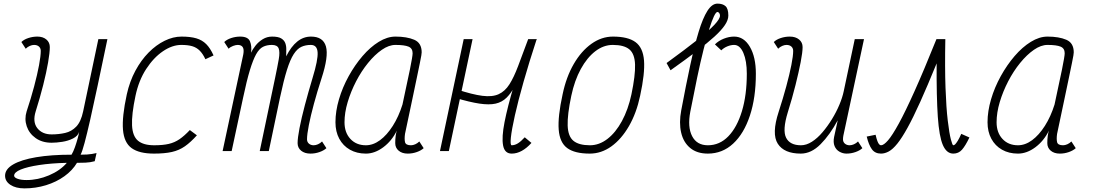

<svg xmlns="http://www.w3.org/2000/svg" viewBox="-20 -834 6040 1060"><path d="M115 206Q67 206 37.5 186.5Q8 167 8 136Q8 100 52.5 74Q97 48 179.5 34Q262 20 375 20Q385 3 393.5 -21Q402 -45 408.5 -68.5Q415 -92 417 -106Q410 -83 383 -69.5Q356 -56 323.5 -51Q291 -46 265 -46Q213 -46 177 -71.5Q141 -97 127.5 -137Q114 -177 127 -219Q151 -291 168.5 -357Q186 -423 195.5 -474Q205 -525 205 -553Q205 -568 195 -577Q185 -586 168 -586Q157 -586 144.5 -580.5Q132 -575 122 -565L98 -602Q112 -616 136.5 -624Q161 -632 186 -632Q217 -632 236 -616Q255 -600 255 -574Q255 -544 245.5 -489Q236 -434 218.5 -364.5Q201 -295 177 -219Q159 -161 186 -126.5Q213 -92 265 -92Q304 -92 339.5 -100Q375 -108 401 -135Q427 -162 439 -219L523 -618H573Q543 -475 519.5 -363.5Q496 -252 478 -173Q460 -94 447 -45.5Q434 3 425 20Q446 20 460.5 19Q475 18 487.5 16Q500 14 513 11L503 56Q478 63 451.5 64Q425 65 405 65Q380 107 335.5 139Q291 171 234 188.5Q177 206 115 206ZM127 160Q189 160 250.5 134Q312 108 349 65Q262 67 196.5 77Q131 87 94.5 102Q58 117 58 136Q58 146 77 153Q96 160 127 160Z M1028 -116 1067 -87Q1033 -49 1001 -26.5Q969 -4 929 5Q889 14 830 14Q749 14 707 -16Q665 -46 659 -117.5Q653 -189 680 -313Q696 -385 727.5 -443.5Q759 -502 800.5 -544Q842 -586 889 -609Q936 -632 982 -632Q1031 -632 1063.5 -622.5Q1096 -613 1118.5 -590.5Q1141 -568 1159 -528L1114 -507Q1100 -537 1082.5 -554.5Q1065 -572 1041 -579Q1017 -586 981 -586Q931 -586 879.5 -551Q828 -516 787 -453Q746 -390 728 -305Q706 -201 709 -141.5Q712 -82 742 -57Q772 -32 831 -32Q879 -32 911.5 -39.5Q944 -47 971 -65.5Q998 -84 1028 -116Z M1694 14Q1662 14 1642.5 -2Q1623 -18 1623 -44Q1623 -72 1633.5 -126.5Q1644 -181 1663 -253Q1682 -325 1706 -405Q1736 -503 1733.5 -544.5Q1731 -586 1696 -586Q1667 -586 1644 -575.5Q1621 -565 1601.5 -535Q1582 -505 1564 -447.5Q1546 -390 1526 -296L1464 0H1414L1499 -405Q1512 -467 1519 -507Q1526 -547 1518.5 -566.5Q1511 -586 1481 -586Q1453 -586 1432 -575.5Q1411 -565 1394 -534.5Q1377 -504 1359.5 -446.5Q1342 -389 1322 -294L1259 0H1209L1323 -533Q1324 -538 1324.5 -543.5Q1325 -549 1325 -553Q1325 -586 1292 -586Q1282 -586 1267 -580.5Q1252 -575 1242 -565L1218 -602Q1232 -616 1256.5 -624Q1281 -632 1306 -632Q1349 -632 1360 -606Q1371 -580 1366 -543Q1374 -561 1390.5 -582Q1407 -603 1430.5 -617.5Q1454 -632 1482 -632Q1516 -632 1532.5 -622Q1549 -612 1555 -596Q1561 -580 1560.5 -560.5Q1560 -541 1560 -523Q1587 -577 1621 -604.5Q1655 -632 1697 -632Q1764 -632 1779.5 -577.5Q1795 -523 1755 -401Q1731 -327 1713 -260.5Q1695 -194 1685 -143Q1675 -92 1675 -65Q1675 -50 1685.5 -41Q1696 -32 1712 -32Q1723 -32 1735.5 -37.5Q1748 -43 1758 -53L1782 -16Q1768 -3 1744 5.5Q1720 14 1694 14Z M2295 -53 2319 -16Q2305 -3 2281 5.5Q2257 14 2231 14Q2200 14 2181 -2Q2162 -18 2162 -44Q2162 -65 2164.5 -84Q2167 -103 2171 -113Q2143 -56 2096 -21Q2049 14 2000 14Q1950 14 1912 -7.5Q1874 -29 1853 -68Q1832 -107 1832 -159Q1832 -220 1851.5 -286Q1871 -352 1905 -413.5Q1939 -475 1981.5 -524.5Q2024 -574 2071 -603Q2118 -632 2163 -632Q2226 -632 2267 -614.5Q2308 -597 2308 -545Q2308 -541 2306 -527.5Q2304 -514 2298 -486Q2292 -458 2282 -408.5Q2272 -359 2255.5 -282Q2239 -205 2216 -95Q2212 -67 2216 -49.5Q2220 -32 2249 -32Q2260 -32 2272.5 -37.5Q2285 -43 2295 -53ZM2000 -32Q2040 -32 2078 -60Q2116 -88 2148.5 -139Q2181 -190 2202 -257Q2228 -376 2243 -450Q2258 -524 2258 -540Q2258 -567 2235.5 -576.5Q2213 -586 2163 -586Q2127 -586 2088 -559Q2049 -532 2012 -486.5Q1975 -441 1946 -385Q1917 -329 1899.5 -270.5Q1882 -212 1882 -159Q1882 -102 1914.5 -67Q1947 -32 2000 -32Z M2458 0H2409L2540 -618H2589ZM2877 -76 2914 -45Q2888 -16 2860.5 -1Q2833 14 2805 14Q2766 14 2757.5 -31Q2749 -76 2765.5 -160Q2782 -244 2816.5 -360Q2851 -476 2896 -618H2944Q2903 -535 2875.5 -471.5Q2848 -408 2825.5 -364.5Q2803 -321 2777.5 -295.5Q2752 -270 2716.5 -262Q2681 -254 2627 -262Q2573 -270 2493 -294L2503 -340Q2588 -312 2643 -305Q2698 -298 2733 -314Q2768 -330 2792.5 -368.5Q2817 -407 2840.5 -469.5Q2864 -532 2896 -618H2943Q2901 -490 2870.5 -382.5Q2840 -275 2822.5 -196.5Q2805 -118 2800.5 -75Q2796 -32 2805 -32Q2822 -32 2839 -42.5Q2856 -53 2877 -76Z M3236 14Q3153 14 3111.5 -16.5Q3070 -47 3064.5 -118.5Q3059 -190 3086 -313Q3106 -409 3147.5 -480.5Q3189 -552 3245 -592Q3301 -632 3364 -632Q3447 -632 3488.5 -601.5Q3530 -571 3535.5 -500Q3541 -429 3514 -305Q3494 -210 3452.5 -138Q3411 -66 3355.5 -26Q3300 14 3236 14ZM3237 -32Q3288 -32 3333.5 -67Q3379 -102 3413.5 -165.5Q3448 -229 3466 -313Q3488 -418 3486 -477.5Q3484 -537 3454.5 -561.5Q3425 -586 3363 -586Q3312 -586 3266.5 -551Q3221 -516 3186.5 -453Q3152 -390 3134 -305Q3112 -201 3114 -141Q3116 -81 3146 -56.5Q3176 -32 3237 -32Z M3888 14Q3828 14 3790.5 -17Q3753 -48 3740.5 -102Q3728 -156 3741 -225Q3767 -364 3790.5 -473Q3814 -582 3837 -658Q3860 -734 3885.5 -774Q3911 -814 3941 -814Q3970 -814 3985.5 -800Q4001 -786 4001 -748Q4001 -724 3982 -695.5Q3963 -667 3924 -631.5Q3885 -596 3825 -550.5Q3765 -505 3682 -446L3660 -486Q3763 -561 3828 -612.5Q3893 -664 3924 -697Q3955 -730 3955 -748Q3955 -756 3950.5 -762Q3946 -768 3941 -768Q3933 -768 3921.5 -744Q3910 -720 3895.5 -673.5Q3881 -627 3864 -559.5Q3847 -492 3829 -406Q3811 -320 3791 -217Q3775 -133 3801 -82.5Q3827 -32 3888 -32Q3953 -32 4001 -81.5Q4049 -131 4076 -220Q4103 -309 4103 -427Q4103 -498 4084 -542Q4065 -586 4033 -586Q4015 -586 3995.5 -578Q3976 -570 3962 -556L3927 -589Q3947 -609 3976 -620.5Q4005 -632 4033 -632Q4087 -632 4120 -575.5Q4153 -519 4153 -427Q4153 -295 4120 -195.5Q4087 -96 4027.5 -41Q3968 14 3888 14Z M4276 -565 4252 -602Q4266 -616 4290.5 -624Q4315 -632 4340 -632Q4372 -632 4391.5 -616Q4411 -600 4411 -574Q4411 -546 4400.5 -491.5Q4390 -437 4372 -365Q4354 -293 4329 -213Q4299 -115 4320 -73.5Q4341 -32 4402 -32Q4432 -32 4462.5 -51.5Q4493 -71 4521 -104Q4549 -137 4573 -176Q4597 -215 4614 -255.5Q4631 -296 4638 -330L4699 -618H4750L4636 -85Q4635 -80 4634.5 -74.5Q4634 -69 4634 -65Q4634 -50 4644.5 -41Q4655 -32 4671 -32Q4682 -32 4694.5 -37.5Q4707 -43 4717 -53L4741 -16Q4727 -3 4703 5.5Q4679 14 4653 14Q4633 14 4614.5 3.5Q4596 -7 4587.5 -27.5Q4579 -48 4585 -78L4605 -170Q4562 -90 4510.5 -38Q4459 14 4401 14Q4309 14 4274 -40.5Q4239 -95 4279 -217Q4303 -291 4321 -357.5Q4339 -424 4349 -475Q4359 -526 4359 -553Q4359 -568 4349 -577Q4339 -586 4322 -586Q4311 -586 4298.5 -580.5Q4286 -575 4276 -565Z M5287 -95 5332 -75Q5310 -29 5291 -7.5Q5272 14 5243 14Q5206 14 5185.5 -33Q5165 -80 5157.5 -189Q5150 -298 5151 -484Q5100 -359 5060.5 -271.5Q5021 -184 4990 -128Q4959 -72 4934 -41Q4909 -10 4887 2Q4865 14 4844 14Q4811 14 4793.5 -10Q4776 -34 4765 -80L4814 -90Q4819 -68 4824 -55Q4829 -42 4834 -37Q4839 -32 4844 -32Q4859 -32 4882.5 -59Q4906 -86 4942 -151.5Q4978 -217 5029 -330.5Q5080 -444 5150 -618H5199Q5196 -461 5200 -349.5Q5204 -238 5212.5 -167.5Q5221 -97 5229.5 -64.5Q5238 -32 5243 -32Q5248 -32 5253.5 -37.5Q5259 -43 5267.5 -56.5Q5276 -70 5287 -95Z M5895 -53 5919 -16Q5905 -3 5881 5.5Q5857 14 5831 14Q5800 14 5781 -2Q5762 -18 5762 -44Q5762 -65 5764.5 -84Q5767 -103 5771 -113Q5743 -56 5696 -21Q5649 14 5600 14Q5550 14 5512 -7.5Q5474 -29 5453 -68Q5432 -107 5432 -159Q5432 -220 5451.5 -286Q5471 -352 5505 -413.5Q5539 -475 5581.5 -524.5Q5624 -574 5671 -603Q5718 -632 5763 -632Q5826 -632 5867 -614.5Q5908 -597 5908 -545Q5908 -541 5906 -527.5Q5904 -514 5898 -486Q5892 -458 5882 -408.5Q5872 -359 5855.5 -282Q5839 -205 5816 -95Q5812 -67 5816 -49.5Q5820 -32 5849 -32Q5860 -32 5872.5 -37.5Q5885 -43 5895 -53ZM5600 -32Q5640 -32 5678 -60Q5716 -88 5748.5 -139Q5781 -190 5802 -257Q5828 -376 5843 -450Q5858 -524 5858 -540Q5858 -567 5835.5 -576.5Q5813 -586 5763 -586Q5727 -586 5688 -559Q5649 -532 5612 -486.5Q5575 -441 5546 -385Q5517 -329 5499.5 -270.5Q5482 -212 5482 -159Q5482 -102 5514.5 -67Q5547 -32 5600 -32Z"/></svg>

Font: Victor Mono Thin
Style: Italic
Weight: 100
Italic angle: -12°
Monospace: yes
Designer: Rune Bjørnerås
Version: Version 1.561;gftools[0.9.30]